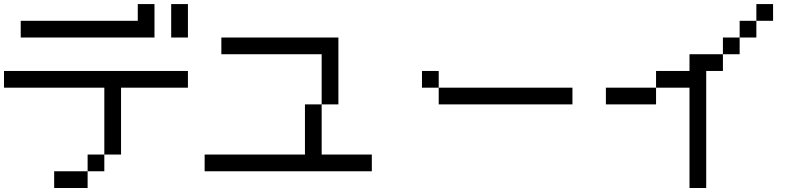

<svg xmlns="http://www.w3.org/2000/svg" viewBox="-20 -937 4040 957"><path d="M750 -916.7V-750H83.3V-833.3H666.7V-916.7ZM0 -500V-583.3H916.7V-500H583.3V-166.7H500V-500ZM916.7 -916.7V-750H833.3V-916.7ZM250 0V-83.3H416.7V0ZM416.7 -83.3V-166.7H500V-83.3Z M1000 -83.3V-166.7H1500V-416.7H1583.3V-166.7H1833.3V-83.3ZM1666.7 -416.7H1583.3V-666.7H1083.3V-750H1666.7Z M2083.3 -500V-583.3H2166.7V-500ZM2166.7 -416.7V-500H2833.3V-416.7Z M3750 -916.7H3833.3V-833.3H3750ZM3000 -416.7V-500H3250V-416.7ZM3666.7 -750V-833.3H3750V-750ZM3666.7 -666.7H3583.3V-750H3666.7ZM3250 -500V-583.3H3416.7V-666.7H3583.3V-583.3H3500V0H3416.7V-500Z"/></svg>

Font: Galmuri11 Regular
Style: Regular
Weight: 400
Designer: Minseo Lee (Quiple)
Version: Version 2.356;hotconv 1.1.0;makeotfexe 2.6.0 DEVELOPMENT